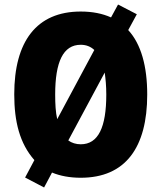

<svg xmlns="http://www.w3.org/2000/svg" viewBox="-20 -776 714 849"><path d="M631 -358C631 -483 604 -581 547 -643L585 -713L502 -756L471 -699C433 -716 389 -725 337 -725C141 -725 43 -592 43 -359C43 -238 67 -142 132 -68L91 9L175 53L210 -13C246 2 289 10 337 10C535 10 631 -124 631 -358ZM224 -358C224 -502 259 -578 337 -578C361 -578 381 -570 397 -555L233 -249C226 -279 224 -316 224 -358ZM450 -358C450 -214 415 -138 337 -138C316 -138 297 -144 282 -155L443 -455C447 -427 450 -395 450 -358Z"/></svg>

Font: Noto Sans Thai Looped Condensed Black
Style: Regular
Weight: 900
Width: 3
Designer: Sasikarn Vongin, Ben Mitchell
Foundry: The Fontpad Ltd
Version: Version 1.001